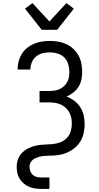

<svg xmlns="http://www.w3.org/2000/svg" viewBox="-20 -1008 640 1243"><path d="M250 -815 142 -952 190 -988 300 -869 410 -988 458 -952 350 -815ZM247 215Q226 215 206 212Q186 209 167.5 201Q149 193 133 179.5Q117 166 106.5 148.5Q96 131 92 111Q88 91 88 71Q88 45 97.5 20.5Q107 -4 125.5 -21.5Q144 -39 167.5 -50Q191 -61 216 -66Q241 -71 267 -72Q293 -73 318.5 -75Q344 -77 368.5 -86Q393 -95 411 -113Q429 -131 437 -156Q445 -181 445 -206Q445 -226 441.5 -244.5Q438 -263 429 -280Q420 -297 405.5 -310Q391 -323 374 -331Q357 -339 338 -342Q319 -345 300 -345H236V-419H300Q317 -419 334 -421.5Q351 -424 366 -431Q381 -438 394 -450Q407 -462 415 -476.5Q423 -491 426 -508Q429 -525 429 -542Q429 -568 421.5 -593Q414 -618 396 -636Q378 -654 353 -661.5Q328 -669 303 -669Q279 -669 256 -663.5Q233 -658 214.5 -643Q196 -628 186.5 -605.5Q177 -583 177 -560V-558H94V-561Q94 -587 101 -612.5Q108 -638 122 -660Q136 -682 156.5 -698.5Q177 -715 201 -725Q225 -735 251 -739Q277 -743 303 -743Q330 -743 357 -738.5Q384 -734 409 -722.5Q434 -711 454.5 -692Q475 -673 488 -649Q501 -625 506.5 -598Q512 -571 512 -544Q512 -518 507 -493Q502 -468 488.5 -446.5Q475 -425 454.5 -409Q434 -393 411 -383Q438 -373 461 -355.5Q484 -338 499.5 -314Q515 -290 521.5 -261.5Q528 -233 528 -204Q528 -188 526 -172.5Q524 -157 520.5 -141.5Q517 -126 510 -111Q503 -96 494 -83Q485 -70 473.5 -59Q462 -48 448.5 -39Q435 -30 420.5 -23Q406 -16 391 -11.5Q376 -7 360 -4.5Q344 -2 328 -1Q312 0 296 0Q280 0 264 1.5Q248 3 232.5 7.5Q217 12 203 19.5Q189 27 180 41Q171 55 171 71Q171 86 176 100Q181 114 192 124Q203 134 217.5 137.5Q232 141 247 141H300V215Z"/></svg>

Font: Nova
Style: Regular
Weight: 400
Monospace: yes
Designer: Belleve Invis
Foundry: Belleve Invis
Version: Version 24.1.4; ttfautohint (v1.8.4)